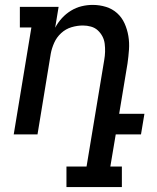

<svg xmlns="http://www.w3.org/2000/svg" viewBox="-20 -548 640 783"><path d="M477 215H251V131H333L405 -303Q408 -320 408.5 -336.5Q409 -353 407 -369.5Q405 -386 397.5 -400Q390 -414 378.5 -424.5Q367 -435 351 -439.5Q335 -444 318 -444Q295 -444 271.5 -437Q248 -430 229.5 -413Q211 -396 201 -373.5Q191 -351 187 -329L133 0H36L108 -436H61V-520H219L205 -435Q216 -456 232.5 -474Q249 -492 269.5 -504.5Q290 -517 312.5 -522.5Q335 -528 358 -528Q386 -528 412 -520Q438 -512 457.5 -494.5Q477 -477 488 -452.5Q499 -428 503.5 -401Q508 -374 506 -345.5Q504 -317 500 -289L466 -84H569L555 0H452L430 131H477Z"/></svg>

Font: Iosevka HT Medium Extended
Style: Italic
Weight: 500
Width: 7
Italic angle: -9°
Monospace: yes
Designer: Belleve Invis
Foundry: Belleve Invis
Version: Version 32.3.0; ttfautohint (v1.8.4)